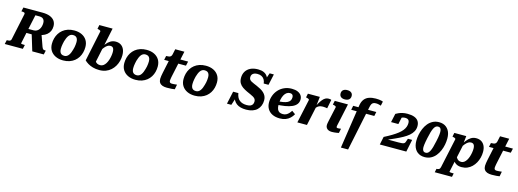

<svg xmlns="http://www.w3.org/2000/svg" viewBox="-31 -1977 9178 3403"><g transform="rotate(15 4558.0 -275.5)"><path d="M376 -320 546 -355 629 -121Q636 -102 644 -92Q652 -82 663 -78.5Q674 -75 689 -75H701L684 0H473ZM317 -75 300 0H-32L-15 -75H-4Q22 -75 41 -82Q60 -89 65 -111L168 -599Q173 -620 157.5 -627.5Q142 -635 114 -635H103L120 -710H472Q552 -710 608 -688Q664 -666 693 -625Q722 -584 722 -526Q722 -477 704 -437.5Q686 -398 651.5 -369.5Q617 -341 567.5 -325Q518 -309 455 -306Q446 -302 439.5 -299Q433 -296 428.5 -293.5Q424 -291 417 -289H288L245 -85Q245 -82 253 -79.5Q261 -77 274.5 -76Q288 -75 304 -75ZM434 -632H361L304 -366H400Q432 -366 457 -380Q482 -394 498.5 -417.5Q515 -441 523.5 -471.5Q532 -502 532 -535Q532 -566 521.5 -587.5Q511 -609 490 -620.5Q469 -632 434 -632Z M1166 -219Q1174 -244 1178.5 -268.5Q1183 -293 1185.5 -317Q1188 -341 1188 -362Q1188 -395 1178.5 -418.5Q1169 -442 1149.5 -454.5Q1130 -467 1097 -467Q1072 -467 1052 -455.5Q1032 -444 1017 -423Q1002 -402 991 -375Q980 -348 971 -318Q965 -293 960 -268.5Q955 -244 952.5 -220.5Q950 -197 950 -175Q950 -142 959.5 -118.5Q969 -95 989 -82.5Q1009 -70 1041 -70Q1066 -70 1086 -81.5Q1106 -93 1121 -114Q1136 -135 1147 -162Q1158 -189 1166 -219ZM774 -222Q774 -273 787 -321.5Q800 -370 826 -411.5Q852 -453 890.5 -484Q929 -515 981 -533Q1033 -551 1098 -551Q1178 -551 1237.5 -522.5Q1297 -494 1330 -441.5Q1363 -389 1363 -315Q1363 -264 1350.5 -215.5Q1338 -167 1312 -125.5Q1286 -84 1247.5 -53Q1209 -22 1157 -4Q1105 14 1040 14Q961 14 901 -14.5Q841 -43 807.5 -95.5Q774 -148 774 -222Z M1698 -75Q1730 -75 1755 -93Q1780 -111 1799 -141.5Q1818 -172 1830 -209Q1842 -246 1848.5 -284.5Q1855 -323 1855 -356Q1855 -389 1848 -410.5Q1841 -432 1826 -442.5Q1811 -453 1787 -453Q1758 -453 1733 -437Q1708 -421 1681.5 -389Q1655 -357 1621 -308L1612 -339Q1649 -405 1685.5 -452Q1722 -499 1764.5 -524.5Q1807 -550 1859 -550Q1914 -550 1953 -525.5Q1992 -501 2013 -455.5Q2034 -410 2034 -345Q2034 -292 2020.5 -240.5Q2007 -189 1980.5 -143.5Q1954 -98 1914.5 -62.5Q1875 -27 1822.5 -7Q1770 13 1705 13Q1639 13 1586 -2Q1533 -17 1494 -41Q1455 -65 1429 -91L1546 -651Q1548 -659 1542 -665Q1536 -671 1524 -675.5Q1512 -680 1495 -683L1486 -685L1501 -758H1744L1600 -71Q1590 -81 1584 -92Q1578 -103 1576 -115Q1574 -127 1576.5 -139Q1579 -151 1586 -163Q1593 -139 1607 -118.5Q1621 -98 1643 -86.5Q1665 -75 1698 -75Z M2494 -219Q2502 -244 2506.5 -268.5Q2511 -293 2513.5 -317Q2516 -341 2516 -362Q2516 -395 2506.5 -418.5Q2497 -442 2477.5 -454.5Q2458 -467 2425 -467Q2400 -467 2380 -455.5Q2360 -444 2345 -423Q2330 -402 2319 -375Q2308 -348 2299 -318Q2293 -293 2288 -268.5Q2283 -244 2280.5 -220.5Q2278 -197 2278 -175Q2278 -142 2287.5 -118.5Q2297 -95 2317 -82.5Q2337 -70 2369 -70Q2394 -70 2414 -81.5Q2434 -93 2449 -114Q2464 -135 2475 -162Q2486 -189 2494 -219ZM2102 -222Q2102 -273 2115 -321.5Q2128 -370 2154 -411.5Q2180 -453 2218.5 -484Q2257 -515 2309 -533Q2361 -551 2426 -551Q2506 -551 2565.5 -522.5Q2625 -494 2658 -441.5Q2691 -389 2691 -315Q2691 -264 2678.5 -215.5Q2666 -167 2640 -125.5Q2614 -84 2575.5 -53Q2537 -22 2485 -4Q2433 14 2368 14Q2289 14 2229 -14.5Q2169 -43 2135.5 -95.5Q2102 -148 2102 -222Z M2943 5Q2895 5 2860.5 -7.5Q2826 -20 2807.5 -47.5Q2789 -75 2789 -117Q2789 -140 2794 -169.5Q2799 -199 2805 -230L2867 -522L2942 -540H3188L3170 -460H2770L2786 -535H2794Q2820 -535 2839.5 -539Q2859 -543 2872 -556Q2885 -569 2890 -593L2911 -692H3079L2977 -216Q2973 -199 2970.5 -182.5Q2968 -166 2966 -152.5Q2964 -139 2964 -130Q2964 -106 2976.5 -96.5Q2989 -87 3011 -87Q3029 -87 3047.5 -88.5Q3066 -90 3081 -91.5Q3096 -93 3104 -94L3087 -5Q3064 -1 3028.5 2Q2993 5 2943 5Z M3581 -219Q3589 -244 3593.5 -268.5Q3598 -293 3600.5 -317Q3603 -341 3603 -362Q3603 -395 3593.5 -418.5Q3584 -442 3564.5 -454.5Q3545 -467 3512 -467Q3487 -467 3467 -455.5Q3447 -444 3432 -423Q3417 -402 3406 -375Q3395 -348 3386 -318Q3380 -293 3375 -268.5Q3370 -244 3367.5 -220.5Q3365 -197 3365 -175Q3365 -142 3374.5 -118.5Q3384 -95 3404 -82.5Q3424 -70 3456 -70Q3481 -70 3501 -81.5Q3521 -93 3536 -114Q3551 -135 3562 -162Q3573 -189 3581 -219ZM3189 -222Q3189 -273 3202 -321.5Q3215 -370 3241 -411.5Q3267 -453 3305.5 -484Q3344 -515 3396 -533Q3448 -551 3513 -551Q3593 -551 3652.5 -522.5Q3712 -494 3745 -441.5Q3778 -389 3778 -315Q3778 -264 3765.5 -215.5Q3753 -167 3727 -125.5Q3701 -84 3662.5 -53Q3624 -22 3572 -4Q3520 14 3455 14Q3376 14 3316 -14.5Q3256 -43 3222.5 -95.5Q3189 -148 3189 -222Z M4399 17Q4342 17 4297.5 5Q4253 -7 4221.5 -31Q4190 -55 4170 -90.5Q4150 -126 4142 -174Q4148 -175 4156 -175Q4164 -175 4171 -171.5Q4178 -168 4179 -158L4126 2H4046L4097 -231H4193Q4199 -190 4214 -158.5Q4229 -127 4254 -106Q4279 -85 4313 -74.5Q4347 -64 4390 -64Q4432 -64 4458 -75.5Q4484 -87 4496 -109Q4508 -131 4508 -161Q4508 -188 4494.5 -206.5Q4481 -225 4457 -239Q4433 -253 4402 -266.5Q4371 -280 4336 -296Q4289 -318 4250.5 -344.5Q4212 -371 4190 -409.5Q4168 -448 4168 -505Q4168 -571 4197.5 -621Q4227 -671 4284 -699.5Q4341 -728 4424 -728Q4485 -728 4527.5 -709.5Q4570 -691 4595 -655Q4620 -619 4627 -567Q4620 -564 4612.5 -563Q4605 -562 4599.5 -566Q4594 -570 4591 -580L4638 -713H4715L4671 -511H4583Q4578 -555 4559.5 -585Q4541 -615 4509 -631Q4477 -647 4433 -647Q4396 -647 4371.5 -636Q4347 -625 4335 -606Q4323 -587 4323 -559Q4323 -534 4334 -517.5Q4345 -501 4365.5 -489Q4386 -477 4414 -465.5Q4442 -454 4474 -440Q4513 -423 4547.5 -404Q4582 -385 4609 -360Q4636 -335 4652 -302Q4668 -269 4668 -225Q4668 -172 4650.5 -127.5Q4633 -83 4599.5 -50.5Q4566 -18 4515.5 -0.5Q4465 17 4399 17Z M5017 13Q4937 13 4879.5 -14.5Q4822 -42 4791 -93.5Q4760 -145 4760 -215Q4760 -281 4783 -341.5Q4806 -402 4849 -449Q4892 -496 4953.5 -523.5Q5015 -551 5091 -551Q5157 -551 5200.5 -531.5Q5244 -512 5265.5 -480Q5287 -448 5287 -407Q5287 -357 5260 -320.5Q5233 -284 5180 -260Q5127 -236 5050 -223.5Q4973 -211 4873 -208L4877 -272Q4947 -274 4997 -282.5Q5047 -291 5078 -306.5Q5109 -322 5124 -346.5Q5139 -371 5139 -405Q5139 -425 5132.5 -439Q5126 -453 5112 -460.5Q5098 -468 5076 -468Q5044 -468 5017.5 -449Q4991 -430 4972.5 -396Q4954 -362 4944 -316.5Q4934 -271 4934 -217Q4934 -167 4947 -135.5Q4960 -104 4985.5 -89.5Q5011 -75 5049 -75Q5084 -75 5111 -89Q5138 -103 5159 -126Q5180 -149 5196 -175L5260 -129Q5237 -87 5202.5 -54.5Q5168 -22 5122 -4.5Q5076 13 5017 13Z M5337 0H5513L5592 -369L5586 -370L5605 -540H5386L5371 -468L5380 -466Q5397 -463 5409 -458.5Q5421 -454 5427 -448Q5433 -442 5431 -433ZM5815 -541Q5811 -544 5798.5 -547Q5786 -550 5766 -550Q5732 -550 5705.5 -535Q5679 -520 5655.5 -491.5Q5632 -463 5608.5 -423Q5585 -383 5559 -332L5566 -313Q5582 -334 5597.5 -348.5Q5613 -363 5629.5 -371.5Q5646 -380 5664.5 -383.5Q5683 -387 5703 -387Q5729 -387 5749 -384Q5769 -381 5783 -378Z M5854 -91Q5854 -105 5857 -122Q5860 -139 5865.5 -165Q5871 -191 5880 -232L5924 -433Q5926 -442 5920 -448Q5914 -454 5902 -458.5Q5890 -463 5873 -466L5863 -468L5879 -540H6121L6053 -222Q6046 -188 6040.5 -165.5Q6035 -143 6032.5 -129Q6030 -115 6030 -108Q6030 -96 6036.5 -91Q6043 -86 6057 -86Q6068 -86 6078 -87Q6088 -88 6097.5 -89.5Q6107 -91 6114 -91L6097 -10Q6080 -6 6060 -3Q6040 0 6017 2.5Q5994 5 5970 5Q5935 5 5909 -6Q5883 -17 5868.5 -38.5Q5854 -60 5854 -91ZM5944 -695Q5944 -737 5971.5 -759.5Q5999 -782 6047 -782Q6093 -782 6119.5 -760.5Q6146 -739 6146 -699Q6146 -657 6118.5 -634Q6091 -611 6043 -611Q5997 -611 5970.5 -632.5Q5944 -654 5944 -695Z M6217 -540H6641L6625 -463H6201ZM6597 -687Q6568 -687 6549 -678Q6530 -669 6519 -648.5Q6508 -628 6501 -593L6330 231H6198L6319 -573Q6330 -645 6363.5 -688Q6397 -731 6450.5 -749.5Q6504 -768 6573 -768Q6606 -768 6632 -765Q6658 -762 6677 -757.5Q6696 -753 6706 -748L6689 -669Q6678 -673 6652.5 -680Q6627 -687 6597 -687Z M6850 0H7336L7383 -227H7305L7282 -161Q7276 -144 7262.5 -135.5Q7249 -127 7224.5 -124Q7200 -121 7161 -121H6925L6927 -103Q7010 -139 7083.5 -172Q7157 -205 7217 -238Q7277 -271 7320.5 -308Q7364 -345 7387.5 -389Q7411 -433 7411 -487Q7411 -541 7386 -578Q7361 -615 7311 -634Q7261 -653 7185 -653Q7138 -653 7097.5 -644Q7057 -635 7026 -621Q6995 -607 6975 -595L6940 -435H7074L7106 -583Q7094 -582 7083 -577Q7072 -572 7064 -563.5Q7056 -555 7052 -545.5Q7048 -536 7049 -528Q7061 -539 7079 -549.5Q7097 -560 7119 -566.5Q7141 -573 7164 -573Q7191 -573 7208 -565Q7225 -557 7233.5 -540Q7242 -523 7242 -497Q7242 -460 7229.5 -426Q7217 -392 7190.5 -359Q7164 -326 7121.5 -292.5Q7079 -259 7019.5 -223Q6960 -187 6881 -147Z M7672 11Q7633 11 7599.5 0.5Q7566 -10 7539.5 -31Q7513 -52 7495 -81.5Q7477 -111 7467.5 -149Q7458 -187 7458 -232Q7458 -286 7469.5 -344Q7481 -402 7504.5 -457.5Q7528 -513 7564 -557Q7600 -601 7650.5 -627.5Q7701 -654 7766 -654Q7806 -654 7839 -643.5Q7872 -633 7898 -612Q7924 -591 7942.5 -561.5Q7961 -532 7970 -494Q7979 -456 7979 -411Q7979 -357 7968 -299Q7957 -241 7933.5 -185.5Q7910 -130 7874 -86Q7838 -42 7787.5 -15.5Q7737 11 7672 11ZM7672 -69Q7695 -69 7713 -82.5Q7731 -96 7746.5 -125.5Q7762 -155 7775.5 -201.5Q7789 -248 7803 -315Q7812 -356 7817.5 -388Q7823 -420 7825.5 -444.5Q7828 -469 7828 -487Q7828 -516 7821.5 -535.5Q7815 -555 7801.5 -564.5Q7788 -574 7765 -574Q7743 -574 7725 -560.5Q7707 -547 7691.5 -517.5Q7676 -488 7662.5 -441.5Q7649 -395 7635 -328Q7626 -287 7620.5 -255Q7615 -223 7612 -198.5Q7609 -174 7609 -156Q7609 -128 7616 -108Q7623 -88 7636.5 -78.5Q7650 -69 7672 -69Z M7918 223 7932 157H7934Q7960 157 7977.5 147Q7995 137 8002 107L8118 -433Q8120 -442 8114 -448Q8108 -454 8096.5 -458.5Q8085 -463 8068 -466L8058 -468L8073 -540H8292L8275 -389L8286 -403L8168 148Q8168 150 8174 152Q8180 154 8189.5 155Q8199 156 8211 156.5Q8223 157 8235 157H8248L8234 223ZM8162 -164 8209 -187Q8218 -154 8232 -128.5Q8246 -103 8268 -89Q8290 -75 8322 -75Q8351 -75 8375.5 -93Q8400 -111 8418.5 -141.5Q8437 -172 8449 -209Q8461 -246 8467.5 -284.5Q8474 -323 8474 -356Q8474 -389 8466.5 -410.5Q8459 -432 8444 -442.5Q8429 -453 8406 -453Q8377 -453 8352 -437Q8327 -421 8300 -389Q8273 -357 8239 -308L8227 -339Q8265 -405 8301.5 -452Q8338 -499 8379.5 -524.5Q8421 -550 8474 -550Q8530 -550 8569.5 -525.5Q8609 -501 8630.5 -455.5Q8652 -410 8652 -345Q8652 -292 8639 -240.5Q8626 -189 8601 -143.5Q8576 -98 8539.5 -62.5Q8503 -27 8456 -7Q8409 13 8352 13Q8293 13 8253.5 -10.5Q8214 -34 8192 -74Q8170 -114 8162 -164Z M8903 5Q8855 5 8820.5 -7.5Q8786 -20 8767.5 -47.5Q8749 -75 8749 -117Q8749 -140 8754 -169.5Q8759 -199 8765 -230L8827 -522L8902 -540H9148L9130 -460H8730L8746 -535H8754Q8780 -535 8799.5 -539Q8819 -543 8832 -556Q8845 -569 8850 -593L8871 -692H9039L8937 -216Q8933 -199 8930.5 -182.5Q8928 -166 8926 -152.5Q8924 -139 8924 -130Q8924 -106 8936.5 -96.5Q8949 -87 8971 -87Q8989 -87 9007.5 -88.5Q9026 -90 9041 -91.5Q9056 -93 9064 -94L9047 -5Q9024 -1 8988.5 2Q8953 5 8903 5Z"/></g></svg>

Font: Roboto Serif 20pt
Style: Bold Italic
Weight: 700
Italic angle: -10°
Version: Version 1.007